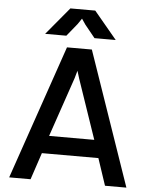

<svg xmlns="http://www.w3.org/2000/svg" viewBox="-62 -996 820 1046"><g transform="rotate(5 348.5 -473.0)"><path d="M28 0 280 -733H416L669 0H552L503 -147H194L145 0ZM225 -244H472L361 -569L348 -611L336 -569ZM280 -946H416L541 -796H425L369 -865L348 -896L327 -865L271 -796H155Z"/></g></svg>

Font: Kreadon Light
Style: Bold
Weight: 600
Designer: Reiya WATANABE
Foundry: StudioGnu
Version: Version 1.003; ttfautohint (v1.8.4.7-5d5b);gftools[0.9.32]